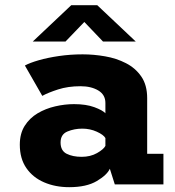

<svg xmlns="http://www.w3.org/2000/svg" viewBox="-20 -726 690 756"><path d="M252.5 11Q198 11 153.8 -8Q109.5 -27 83.8 -64.2Q58 -101.5 58 -156.5Q58 -200 77.2 -230.5Q96.5 -261 128 -279.8Q159.5 -298.5 197.2 -307.2Q235 -316 271.5 -316Q319 -316 351.5 -304Q384 -292 395 -280V-320.5Q395 -353 367 -369.8Q339 -386.5 297 -386.5Q248 -386.5 208.5 -373.8Q169 -361 146.5 -348.5L78 -468Q97 -478.5 132.5 -488.8Q168 -499 212.8 -505.5Q257.5 -512 305.5 -512Q349 -512 393.8 -504.2Q438.5 -496.5 476 -477.2Q513.5 -458 536.5 -424.5Q559.5 -391 559.5 -339.5V-120.5H623.5V0H432L412.5 -61.5Q401.5 -37 361 -13Q320.5 11 252.5 11ZM301.5 -108.5Q336 -108.5 362 -123.2Q388 -138 395 -151.5V-182.5Q387.5 -195.5 361 -207.5Q334.5 -219.5 304 -219.5Q272.5 -219.5 245.5 -208.2Q218.5 -197 218.5 -165Q218.5 -132.5 242.5 -120.5Q266.5 -108.5 301.5 -108.5ZM109 -562.5 260.5 -705.5H363L514.5 -562.5H385.5L312 -639.5L238 -562.5Z"/></svg>

Font: Trispace
Style: Bold
Weight: 700
Designer: Tyler Finck
Foundry: Etcetera Type Company
Version: Version 1.210; ttfautohint (v1.8.3)